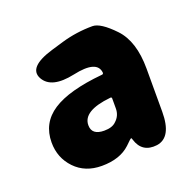

<svg xmlns="http://www.w3.org/2000/svg" viewBox="-81 -897 575 565"><g transform="rotate(-20 206.5 -615.0)"><path d="M148 -417Q96 -417 64 -450.5Q32 -484 32 -532Q32 -593 82.5 -626Q133 -659 239 -669Q244 -669 244 -674Q240 -715 162 -698Q87 -682 65 -722Q43 -763 127 -788L164 -799Q212 -813 262 -813Q287 -813 328 -770Q369 -727 369 -641V-506Q369 -426 321 -419Q273 -413 259 -459Q258 -464 256 -464Q254 -464 237 -447Q205 -417 148 -417ZM190 -512Q215 -512 227 -524Q244 -539 244 -562V-593Q244 -598 239 -597Q151 -588 151 -543Q151 -512 190 -512Z"/></g></svg>

Font: Resource Han Rounded KR Heavy
Style: Regular
Weight: 900
Designer: Cyano Hao (round all glyphs); Ryoko NISHIZUKA 西塚涼子 (kana, bopomofo & ideographs); Paul D. Hunt (Latin, Greek & Cyrillic)
Foundry: Cyano Hao
Version: 0.990